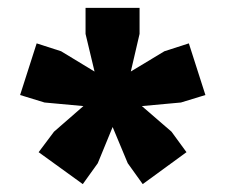

<svg xmlns="http://www.w3.org/2000/svg" viewBox="-20 -773 572 487"><path d="M342 -306 304 -359 241 -510 290 -547 415 -439 453 -387ZM190 -306 78 -387 117 -439 241 -547 290 -510 228 -359ZM256 -498 93 -513 31 -532 73 -663 135 -643 275 -558ZM235 -528 197 -687V-753H334V-687L297 -528ZM275 -498 256 -558 397 -643 459 -663 501 -532 439 -513Z"/></svg>

Font: Changa
Style: Bold
Weight: 700
Designer: Eduardo Rodriguez Tunni
Foundry: Eduardo Rodriguez Tunni
Version: Version 3.002; ttfautohint (v1.8.2)